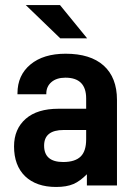

<svg xmlns="http://www.w3.org/2000/svg" viewBox="-20 -741 541 767"><path d="M393.6 -479.5Q447.3 -431.6 447.3 -341.8V0H327.1V-44.9Q314.5 -32.2 300.8 -22Q287.1 -11.7 273.4 -5.9Q246.1 5.9 204.1 5.9Q125 5.9 80.1 -37.1Q36.1 -80.1 36.1 -156.2Q36.1 -225.6 83 -266.6Q128.9 -306.6 213.9 -306.6H324.2V-347.7Q324.2 -430.7 241.2 -430.7Q206.1 -430.7 185.5 -413.1Q165 -395.5 165 -367.2V-364.3H49.8V-368.2Q49.8 -440.4 101.6 -483.4Q153.3 -526.4 242.2 -526.4Q340.8 -526.4 393.6 -479.5ZM302.7 -116.2Q324.2 -137.7 324.2 -184.6V-221.7H234.4Q156.2 -221.7 156.2 -159.2Q156.2 -93.8 232.4 -93.8Q280.3 -93.8 302.7 -116.2ZM83 -720.7H219.7L328.1 -587.9H220.7Z"/></svg>

Font: Dinish
Style: Bold
Weight: 700
Designer: Bert Driehuis
Foundry: Playbeing
Version: Version 3.006; git-39231f3c-release